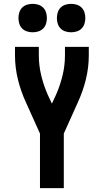

<svg xmlns="http://www.w3.org/2000/svg" viewBox="-20 -979 540 999"><path d="M188 0V-284L116 -444Q89 -502 73.5 -564.5Q58 -627 58 -691V-735H182V-691Q182 -638 194.5 -586.5Q207 -535 228 -487L250 -440L272 -487Q293 -535 305.5 -586.5Q318 -638 318 -691V-735H442V-691Q442 -627 426.5 -564.5Q411 -502 384 -444L312 -284V0ZM350 -811Q335 -811 320.5 -815.5Q306 -820 295.5 -830.5Q285 -841 280.5 -855.5Q276 -870 276 -885Q276 -900 280.5 -914.5Q285 -929 295.5 -939.5Q306 -950 320.5 -954.5Q335 -959 350 -959Q365 -959 379.5 -954.5Q394 -950 404.5 -939.5Q415 -929 419.5 -914.5Q424 -900 424 -885Q424 -870 419.5 -855.5Q415 -841 404.5 -830.5Q394 -820 379.5 -815.5Q365 -811 350 -811ZM150 -811Q135 -811 120.5 -815.5Q106 -820 95.5 -830.5Q85 -841 80.5 -855.5Q76 -870 76 -885Q76 -900 80.5 -914.5Q85 -929 95.5 -939.5Q106 -950 120.5 -954.5Q135 -959 150 -959Q165 -959 179.5 -954.5Q194 -950 204.5 -939.5Q215 -929 219.5 -914.5Q224 -900 224 -885Q224 -870 219.5 -855.5Q215 -841 204.5 -830.5Q194 -820 179.5 -815.5Q165 -811 150 -811Z"/></svg>

Font: Iosevka Term Curly Extrabold
Style: Regular
Weight: 800
Designer: Belleve Invis
Foundry: Belleve Invis
Version: Version 32.3.0